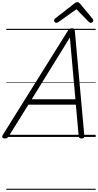

<svg xmlns="http://www.w3.org/2000/svg" viewBox="-58 -1264 903 1772"><path d="M-14 14Q-30 14 -35.5 5Q-41 -4 -32 -19L569 -981Q576 -993 584 -998Q592 -1003 606 -1003Q619 -1003 625 -997.5Q631 -992 633 -976L720 -14Q722 0 716 7Q710 14 694 14Q680 14 675 8.5Q670 3 668 -10L642 -298H204L24 -9Q14 5 7 9.5Q0 14 -14 14ZM235 -348H638L587 -918ZM462 -1053Q453 -1053 447 -1060.5Q441 -1068 441 -1075Q441 -1081 443 -1084.5Q445 -1088 449 -1092L627 -1231Q635 -1238 642 -1241Q649 -1244 657 -1244Q664 -1244 669.5 -1240.5Q675 -1237 681 -1230L798 -1089Q801 -1086 802 -1081.5Q803 -1077 803 -1074Q803 -1065 795 -1059Q787 -1053 780 -1053Q774 -1053 769.5 -1056Q765 -1059 760 -1063L648 -1179L483 -1062Q476 -1058 471.5 -1055.5Q467 -1053 462 -1053ZM0 478H825V488H0ZM0 -20H825V0H0ZM0 -505H825V-500H0ZM0 -998H825V-988H0Z"/></svg>

Font: Playwrite AU SA Guides
Style: Regular
Weight: 400
Designer: Veronika Burian, José Scaglione
Foundry: TypeTogether
Version: Version 1.003